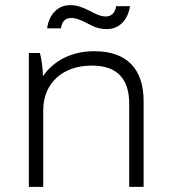

<svg xmlns="http://www.w3.org/2000/svg" viewBox="-20 -726 660 746"><path d="M328 -684C300 -698 280 -706 252 -706C205 -706 171 -671 163 -616H217C220 -642 233 -656 257 -656C279 -656 300 -645 320 -635C347 -620 367 -613 396 -613C442 -613 477 -647 485 -702H431C428 -677 414 -662 391 -662C369 -662 347 -674 328 -684ZM92 0H148V-298C148 -403 224 -471 335 -471H339C436 -471 482 -418 482 -324V0H538V-333C538 -458 473 -527 347 -527H344C259 -527 188 -490 147 -430C146 -465 141 -499 135 -520H92Z"/></svg>

Font: Fixel Display Light
Style: Regular
Weight: 300
Designer: AlfaBravo + MacPaw
Foundry: Kyrylo Tkachov, Marchela Mozhyna, Serhii Makarenko, Maria Weinstein, Zakhar Kryvoshyya
Version: Version 1.211